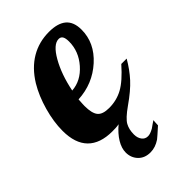

<svg xmlns="http://www.w3.org/2000/svg" viewBox="-226 -587 858 858"><g transform="rotate(-45 202.5 -158.0)"><path d="M418 -179Q392 -134 360.5 -99.5Q329 -65 273 -26Q226 7 213.5 29.5Q201 52 201 84Q201 105 211.5 119.5Q222 134 240 134Q248 134 256.5 131Q265 128 276 122Q282 118 293 110Q304 102 308 100Q308 100 307 111Q306 122 306 131Q286 149 274 159.5Q262 170 258 173Q243 183 228 188Q213 193 197 193Q161 193 139.5 170.5Q118 148 118 115Q118 88 135.5 59Q153 30 185 3Q175 5 164.5 5.5Q154 6 143 6Q66 6 26.5 -34Q-13 -74 -13 -153Q-13 -210 5 -274Q23 -338 53 -388Q90 -448 141.5 -478.5Q193 -509 257 -509Q312 -509 339.5 -485.5Q367 -462 367 -413Q367 -330 299 -268.5Q231 -207 137 -202Q136 -185 135.5 -176.5Q135 -168 135 -162Q135 -116 150.5 -97Q166 -78 207 -78Q254 -78 293.5 -99.5Q333 -121 384 -179ZM265 -456Q231 -456 196.5 -395.5Q162 -335 145 -250Q203 -254 246.5 -303.5Q290 -353 290 -415Q290 -436 284 -446Q278 -456 265 -456Z"/></g></svg>

Font: Galada
Style: Regular
Weight: 400
Designer: Latin by Pablo Impallari, Bengali by Jeremie Hornus, Yoann Minet, and Juan Bruce
Foundry: black foundry
Version: Version 1.261;PS 1.261;hotconv 1.0.86;makeotf.lib2.5.63406